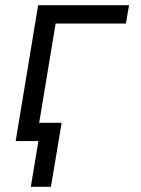

<svg xmlns="http://www.w3.org/2000/svg" viewBox="-20 -540 540 735"><path d="M98 175 127 0H40L126 -520H474L462 -450H193L130 -70H216L175 175Z"/></svg>

Font: Iosevka SS04 Oblique
Style: Regular
Weight: 400
Italic angle: -9°
Monospace: yes
Designer: Belleve Invis
Foundry: Belleve Invis
Version: Version 19.0.0; ttfautohint (v1.8.4)